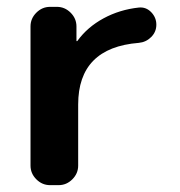

<svg xmlns="http://www.w3.org/2000/svg" viewBox="-20 -540 525 560"><path d="M126 0Q103 0 86 -17Q69 -34 69 -57V-463Q69 -486 86 -503Q103 -520 126 -520H146Q169 -520 186 -503Q203 -486 203 -463V-421Q203 -420 204 -420Q206 -420 206 -421Q235 -461 282 -486.5Q329 -512 385 -518Q406 -520 421 -504.5Q436 -489 436 -468Q436 -447 421 -432Q406 -417 385 -415Q208 -401 208 -235V-57Q208 -34 191 -17Q174 0 151 0Z"/></svg>

Font: Rounded Mplus 1c Bold
Style: Bold
Weight: 700
Version: Version 1.059.20150529